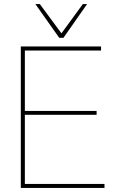

<svg xmlns="http://www.w3.org/2000/svg" viewBox="-20 -930 565 950"><path d="M83 0V-700H480V-680H103V-381H458V-362H103V-20H497V0ZM411 -910 294 -743H273L155 -910H177L284 -765L390 -910Z"/></svg>

Font: Georama Thin
Style: Regular
Weight: 100
Designer: Jean-Baptiste Levee
Foundry: Production Type
Version: Version 1.000